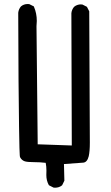

<svg xmlns="http://www.w3.org/2000/svg" viewBox="-20 -793 540 935"><path d="M205.6 59.6 206.1 37.6Q206.1 18.1 202.6 0Q175.3 -3.4 144.8 -3.4Q114.3 -3.4 101.1 -7.3Q85.9 -12.2 78.1 -26.9Q76.7 -29.3 76.2 -37.6Q75.7 -49.8 74.7 -73.2Q73.7 -96.7 72.8 -173.8Q69.8 -348.1 68.8 -730.5V-731Q70.8 -748.5 82 -761.7Q95.7 -773.4 115.2 -773.4Q118.2 -773.4 122.6 -772.9L145 -761.7L145.5 -759.8Q159.2 -728 159.2 -690.9Q159.2 -678.7 157.7 -665.5L163.6 -90.3L329.6 -84.5L327.6 -729Q329.6 -746.6 340.8 -759.8Q349.1 -766.6 357.4 -769Q365.7 -771.5 371.3 -771.5Q377 -771.5 381.3 -771L403.3 -759.8L414.6 -737.8L417.5 -98.1Q417.5 -55.7 412.1 -32.2Q404.8 -2.9 385.7 -1Q372.1 0.5 291.5 5.9L293.5 86.9L282.7 108.9L281.7 109.9Q267.6 121.1 248 121.1Q245.1 121.1 240.7 120.6L218.8 109.4L217.8 108.4Q205.6 86.4 205.6 59.6Z"/></svg>

Font: Bakudai
Style: Medium
Weight: 500
Version: Version 1.48